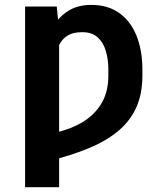

<svg xmlns="http://www.w3.org/2000/svg" viewBox="-20 -573 694 796"><path d="M225.1 -444.3V203.1H84V-545.9H215.3ZM207 -307.1 147 -286.1Q154.3 -343.3 169.2 -392.1Q184.1 -440.9 209.2 -476.8Q234.4 -512.7 271.2 -532.7Q308.1 -552.7 358.9 -552.7Q427.2 -552.7 474.4 -519Q521.5 -485.4 545.9 -425Q570.3 -364.7 570.3 -284.7V-259.3Q570.3 -182.1 543.9 -125.2Q517.6 -68.4 467 -27.3Q416.5 13.7 343.8 43.2Q271 72.8 178.2 95.7L167.5 -15.1Q243.7 -26.4 302.7 -55.9Q361.8 -85.4 395.5 -136Q429.2 -186.5 429.2 -259.3V-284.7Q429.2 -326.7 418.7 -362.1Q408.2 -397.5 384.3 -418.7Q360.4 -439.9 320.8 -439.5Q281.7 -439.9 257.6 -423.8Q233.4 -407.7 221.4 -377.9Q209.5 -348.1 207 -307.1Z"/></svg>

Font: Inter Cardless Tabular Bold
Style: Bold
Weight: 700
Designer: Rasmus Andersson
Foundry: rsms
Version: Version 4.000;git-4fc901f